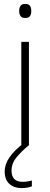

<svg xmlns="http://www.w3.org/2000/svg" viewBox="-20 -837 257 982"><path d="M108 -817Q127 -817 133.5 -807Q140 -797 140 -781Q140 -765 133.5 -755Q127 -745 108 -745Q92 -745 85 -755Q78 -765 78 -781Q78 -797 85 -807Q92 -817 108 -817ZM128 -623V-93H89V-623ZM39 35Q39 93 95 93Q109 93 121.5 91Q134 89 143 86V116Q133 120 120 122.5Q107 125 90 125Q52 125 28 103.5Q4 82 4 40Q4 3 29 -33Q54 -69 102 -105L126 -93Q92 -65 65.5 -33.5Q39 -2 39 35Z"/></svg>

Font: Noto Sans Telugu UI ExtraLight
Style: Regular
Weight: 200
Designer: Jelle Bosma - Monotype Design Team
Foundry: Monotype Imaging Inc.
Version: Version 2.005; ttfautohint (v1.8.4.7-5d5b)